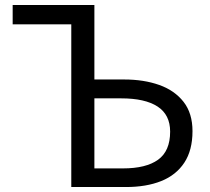

<svg xmlns="http://www.w3.org/2000/svg" viewBox="-20 -753 845 773"><path d="M267 0V-655H31V-733H360V-433H480Q559 -433 621 -411Q683 -389 719 -343Q755 -297 755 -225Q755 -148 722 -98Q689 -48 629 -24Q569 0 487 0ZM360 -75H475Q568 -75 616.5 -110Q665 -145 665 -223Q665 -291 614.5 -324Q564 -357 468 -357H360Z"/></svg>

Font: Noto Sans HK
Style: Regular
Weight: 400
Designer: Ryoko NISHIZUKA 西塚涼子 (kana, bopomofo & ideographs); Paul D. Hunt (Latin, Greek & Cyrillic); Sandoll Communications 산돌커뮤니
Foundry: Adobe
Version: Version 2.004-H2;hotconv 1.0.118;makeotfexe 2.5.65603